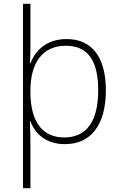

<svg xmlns="http://www.w3.org/2000/svg" viewBox="-20 -743 640 1003"><path d="M100 240H139V14C139 -25 138 -68 136 -109H139C163 -45 220 10 319 10C454 10 533 -89 533 -271C533 -445 460 -539 328 -539C223 -539 163 -478 139 -412H136C138 -435 139 -460 139 -483V-723H100ZM316 -25C204 -25 139 -103 139 -263V-270C139 -418 204 -504 324 -504C437 -504 493 -429 493 -272C493 -106 430 -25 316 -25Z"/></svg>

Font: Noto Sans Mono ExtraLight
Style: Regular
Weight: 200
Designer: Monotype Design Team
Foundry: Monotype Imaging Inc.
Version: Version 2.014